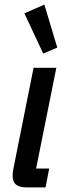

<svg xmlns="http://www.w3.org/2000/svg" viewBox="-20 -815 293 835"><path d="M97 0Q65 0 50 -12Q35 -24 35 -52Q35 -68 39 -85L126 -520H225L137 -82H194L178 0ZM86 -757 173 -795 229 -608 168 -582Z"/></svg>

Font: IBM Plex Sans Condensed Medium
Style: Italic
Weight: 500
Width: 3
Italic angle: -11°
Designer: Mike Abbink, Paul van der Laan, Pieter van Rosmalen
Foundry: Bold Monday
Version: Version 1.3